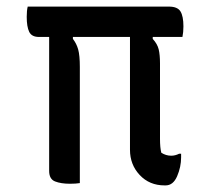

<svg xmlns="http://www.w3.org/2000/svg" viewBox="-20 -552 640 582"><path d="M64 -532H492Q518 -532 527 -517.5Q536 -503 536 -472Q536 -454 533 -440H443V-434Q457 -419 461 -402.5Q465 -386 465 -360V-131Q465 -104 469 -89Q483 -80 499 -80Q511 -80 523 -86H529V-75Q529 -46 517 -18Q505 10 482 10H479Q433 10 403.5 -21.5Q374 -53 374 -98V-440H201V-434Q212 -420 217 -402Q222 -384 222 -349V3Q216 4 208.5 4.5Q201 5 192 5Q165 5 147 -2Q129 -9 129 -34V-440H98Q76 -440 68.5 -455.5Q61 -471 61 -501Q61 -520 64 -532Z"/></svg>

Font: Recursive Sn Csl St
Style: Regular
Weight: 400
Version: Version 1.079;hotconv 1.0.112;makeotfexe 2.5.65598; ttfautoh